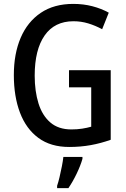

<svg xmlns="http://www.w3.org/2000/svg" viewBox="-20 -744 647 985"><path d="M334 -384H548V-27Q498 -9 445.5 0.5Q393 10 335 10Q240 10 177 -36.5Q114 -83 82.5 -166Q51 -249 51 -359Q51 -468 86 -550Q121 -632 189 -678Q257 -724 356 -724Q408 -724 454 -712Q500 -700 538 -679L504 -594Q469 -613 432.5 -624Q396 -635 357 -635Q260 -635 209 -562Q158 -489 158 -356Q158 -276 177.5 -213.5Q197 -151 238.5 -115.5Q280 -80 346 -80Q376 -80 401.5 -84Q427 -88 448 -94V-296H334ZM403 71Q393 106 373 147.5Q353 189 331 221H273V209Q279 192 285.5 164.5Q292 137 297.5 109Q303 81 305 61H403Z"/></svg>

Font: Noto Sans Khmer Condensed Medium
Style: Regular
Weight: 500
Width: 3
Designer: Danh Hong and the Monotype Design Team
Foundry: Monotype Imaging Inc.
Version: Version 2.004; ttfautohint (v1.8.4.7-5d5b)